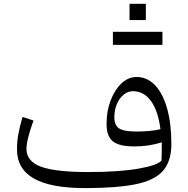

<svg xmlns="http://www.w3.org/2000/svg" viewBox="-20 -962 969 988"><path d="M811 -135.7Q812 -157.2 812.3 -182.4Q812.5 -207.5 812.5 -229.5Q745.6 -208.5 671.9 -208.5Q593.3 -208.5 560.8 -234.6Q528.3 -260.7 528.3 -324.2Q528.3 -390.6 549.3 -445.3Q570.3 -500 605.2 -533Q640.1 -565.9 682.1 -565.9Q737.3 -565.9 777.6 -523.7Q817.9 -481.4 839.8 -404.1Q861.8 -326.7 861.8 -220.7Q861.8 -131.3 818.1 -82.3Q774.4 -33.2 677 -13.7Q579.6 5.9 418 5.9Q240.7 5.9 154.1 -43.5Q67.4 -92.8 67.4 -193.8Q67.4 -231.9 73.7 -268.3Q80.1 -304.7 95.7 -360.4L152.3 -341.8Q116.2 -241.7 116.2 -195.8Q116.2 -132.3 190.2 -104.5Q264.2 -76.7 433.6 -76.7Q592.8 -76.7 691.7 -94Q790.5 -111.3 811 -135.7ZM805.7 -297.4Q793.5 -392.1 756.8 -442.4Q720.2 -492.7 663.6 -492.7Q637.7 -492.7 616 -474.6Q594.2 -456.5 581.3 -426.3Q568.4 -396 568.4 -358.9Q568.4 -317.4 592.8 -301.3Q617.2 -285.2 681.2 -285.2Q758.3 -285.2 805.7 -297.4ZM561 -731V-798.3H815.9V-731ZM646.5 -942.4H730.5V-858.9H646.5Z"/></svg>

Font: Pinar-DS3-FD Regular
Style: Regular
Weight: 400
Designer: Amin Abedi
Version: Version 3.000